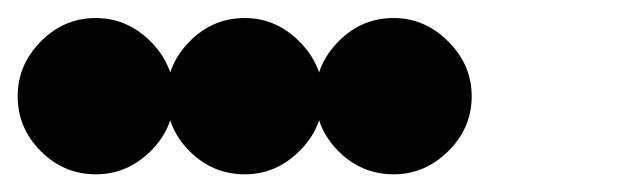

<svg xmlns="http://www.w3.org/2000/svg" viewBox="-24 -691 711 215"><path d="M416.7 -670.8Q451.7 -670.8 477.9 -644.6Q504.2 -618.3 504.2 -583.3Q504.2 -547.5 477.9 -521.7Q451.7 -495.8 416.7 -495.8Q380.8 -495.8 355 -521.7Q329.2 -547.5 329.2 -583.3Q329.2 -618.3 355 -644.6Q380.8 -670.8 416.7 -670.8ZM250 -670.8Q285 -670.8 311.2 -644.6Q337.5 -618.3 337.5 -583.3Q337.5 -547.5 311.2 -521.7Q285 -495.8 250 -495.8Q214.2 -495.8 188.3 -521.7Q162.5 -547.5 162.5 -583.3Q162.5 -618.3 188.3 -644.6Q214.2 -670.8 250 -670.8ZM83.3 -670.8Q118.3 -670.8 144.6 -644.6Q170.8 -618.3 170.8 -583.3Q170.8 -547.5 144.6 -521.7Q118.3 -495.8 83.3 -495.8Q47.5 -495.8 21.7 -521.7Q-4.2 -547.5 -4.2 -583.3Q-4.2 -618.3 21.7 -644.6Q47.5 -670.8 83.3 -670.8Z"/></svg>

Font: 0xA000-Dots-Mono
Style: Dots-Mono
Weight: 400
Version: Version 0.1